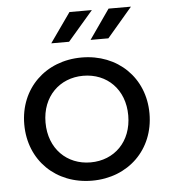

<svg xmlns="http://www.w3.org/2000/svg" viewBox="-53 -784 740 837"><g transform="rotate(-5 317.0 -365.5)"><path d="M317 5C475 5 591 -107 591 -265C591 -422 475 -534 317 -534C159 -534 43 -422 43 -265C43 -107 159 5 317 5ZM317 -75C214 -75 136 -150 136 -265C136 -379 214 -454 317 -454C421 -454 498 -379 498 -265C498 -150 421 -75 317 -75ZM441 -607 551 -736H453L363 -607ZM269 -607 380 -736H282L191 -607Z"/></g></svg>

Font: Montserrat-Alt1 Med
Style: Regular
Weight: 500
Designer: Differentunic
Foundry: Differentunic
Version: Version 7.222